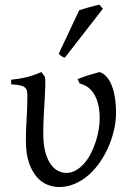

<svg xmlns="http://www.w3.org/2000/svg" viewBox="-20 -772 548 808"><path d="M468.3 -296.4Q468.3 -262.2 460 -225.8Q451.7 -189.5 436.8 -155Q421.9 -120.6 400.6 -89.6Q379.4 -58.6 352.8 -35.4Q326.2 -12.2 294.7 1.5Q263.2 15.1 228 15.1Q204.6 15.1 179.7 5.4Q154.8 -4.4 134.8 -27.3Q114.7 -50.3 101.8 -87.6Q88.9 -125 88.9 -180.2Q88.9 -206.1 89.8 -228.3Q90.8 -250.5 92 -272.5Q93.3 -294.4 94.2 -317.4Q95.2 -340.3 95.2 -367.2Q95.2 -380.4 93.3 -389.4Q91.3 -398.4 84.2 -404.3Q77.1 -410.2 63.7 -413.1Q50.3 -416 26.9 -417V-436.5Q60.5 -439.5 90.8 -447Q121.1 -454.6 154.3 -468.8L168.5 -449.7Q171.4 -437 170.7 -413.1Q169.9 -389.2 168.2 -357.2Q166.5 -325.2 164.3 -287.1Q162.1 -249 162.1 -209Q162.1 -165.5 170.2 -134.5Q178.2 -103.5 191.7 -83.5Q205.1 -63.5 222.4 -54Q239.7 -44.4 258.8 -44.4Q280.8 -44.4 299.8 -55.4Q318.8 -66.4 334.5 -84.5Q350.1 -102.5 362.1 -125.7Q374 -148.9 382.3 -174.1Q390.6 -199.2 395 -224.1Q399.4 -249 399.4 -270Q399.9 -299.8 394.8 -325.2Q389.6 -350.6 379.4 -370.1Q369.1 -389.6 353 -402.6Q336.9 -415.5 315.4 -420.4L306.6 -439Q315.9 -442.9 327.9 -447.3Q339.8 -451.7 352.8 -455.6Q365.7 -459.5 377.9 -462.9Q390.1 -466.3 399.4 -468.8Q415 -463.9 427.7 -450Q440.4 -436 449.5 -414.1Q458.5 -392.1 463.4 -362.5Q468.3 -333 468.3 -296.4ZM252.9 -529.3Q249 -530.3 246.1 -531.5Q243.2 -532.7 240.2 -534.7Q237.3 -536.6 234.4 -539.1Q231.4 -541.5 227.1 -545.4L313 -728.5Q320.8 -731.4 331.5 -734.6Q342.3 -737.8 354 -741.2Q365.7 -744.6 377.2 -747.3Q388.7 -750 397.9 -752.4L413.1 -735.4Z"/></svg>

Font: Akkhara
Style: Regular
Weight: 400
Designer: J. Victor Gaultney
Version: Version 1.00 June 13, 2006, initial release